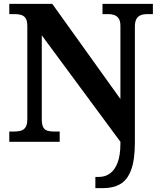

<svg xmlns="http://www.w3.org/2000/svg" viewBox="-20 -734 828 994"><path d="M473.7 240V182H491.8Q523.8 182 548.9 164.3Q574 146.7 588.7 108.5Q603.4 70.3 603.4 9V0L196.3 -551.1V-118.1Q196.3 -90 203.5 -75.9Q210.8 -61.9 225.1 -57.4Q239.5 -53 258.6 -53H289V0H28.1V-53H52.7Q72.8 -53 88.4 -57.4Q104 -61.9 112.7 -75.9Q121.4 -90 121.4 -118.1V-599.9Q121.4 -627 112.5 -639.8Q103.6 -652.6 89.2 -656.8Q74.7 -661 58 -661H28.1V-714H250.6L603.4 -221.4V-599.9Q603.4 -624.7 594.8 -637.8Q586.2 -650.8 572.3 -655.9Q558.4 -661 541.1 -661H510.7V-714H771.5V-661H741.1Q723.2 -661 708.8 -655.4Q694.5 -649.8 686.4 -636Q678.3 -622.1 678.3 -595.9V3.4Q678.3 92.4 659.3 144.5Q640.2 196.7 603.8 218.3Q567.4 240 513.5 240Z"/></svg>

Font: Noto Serif Telugu
Style: Regular
Weight: 400
Designer: Jelle Bosma - Monotype Design Team
Foundry: Monotype Imaging Inc.
Version: Version 2.003